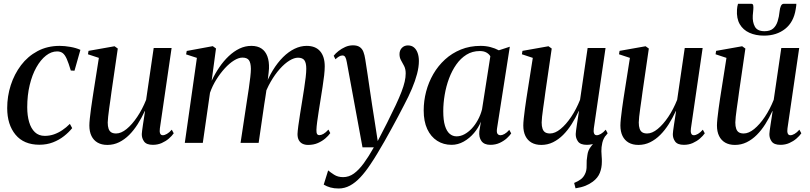

<svg xmlns="http://www.w3.org/2000/svg" viewBox="-20 -774 4388 1040"><path d="M193.5 10Q109 10 64 -44.5Q19 -99 19 -188.5Q19 -252.5 38.2 -312.5Q57.5 -372.5 94 -420.8Q130.5 -469 183.5 -497.2Q236.5 -525.5 303.5 -525.5Q330 -525.5 361.2 -520Q392.5 -514.5 415.5 -504L383.5 -391L363.5 -392Q351.5 -432.5 341.5 -455Q331.5 -477.5 319.5 -486.5Q307.5 -495.5 289 -495.5Q258 -495.5 229 -472.8Q200 -450 177 -409.2Q154 -368.5 140.8 -313.2Q127.5 -258 127.5 -193Q127.5 -148 137.8 -113Q148 -78 169 -58Q190 -38 222.5 -38Q248.5 -38 272.2 -46.2Q296 -54.5 317.5 -69Q339 -83.5 358.5 -103L371 -80Q353 -57.5 326.8 -36.8Q300.5 -16 267 -3Q233.5 10 193.5 10Z M561.5 11Q530.5 11 508.8 -1.5Q487 -14 475.5 -37.5Q464 -61 464 -94.5Q464 -107.5 466.5 -132.2Q469 -157 473 -185.8Q477 -214.5 480.8 -239.2Q484.5 -264 486.5 -276.5L515.5 -460.5L456.5 -480L459.5 -498.5L600.5 -523.5L618 -511L584 -277.5Q582 -260.5 578.5 -236.5Q575 -212.5 571.5 -187.5Q568 -162.5 565.8 -141.8Q563.5 -121 563.5 -110.5Q563.5 -90 568.2 -76.5Q573 -63 583 -57Q593 -51 609 -51Q636 -51 665.8 -75.2Q695.5 -99.5 723.2 -140.8Q751 -182 771.5 -233.5L812.5 -514H909.5L846 -78.5Q843.5 -61.5 847.2 -51.5Q851 -41.5 862 -41.5Q871.5 -41.5 884.2 -48.8Q897 -56 910.5 -71.5L921 -52Q911.5 -38 894.8 -23.5Q878 -9 856 0.8Q834 10.5 808 10.5Q773.5 10.5 760.5 -7.5Q747.5 -25.5 748 -48Q748 -52 749.8 -66.2Q751.5 -80.5 754.5 -99.8Q757.5 -119 760.5 -138.5Q763.5 -158 765.5 -172H764Q747 -135 726 -101.8Q705 -68.5 679.8 -43.2Q654.5 -18 625 -3.5Q595.5 11 561.5 11Z M1150 -511.5 1126.5 -336.5Q1144.5 -375 1167.8 -409.2Q1191 -443.5 1218.8 -469.8Q1246.5 -496 1277.2 -510.8Q1308 -525.5 1341.5 -525.5Q1375 -525.5 1396.5 -511Q1418 -496.5 1428.2 -469Q1438.5 -441.5 1437 -402.5Q1436.5 -394.5 1435 -379.8Q1433.5 -365 1431 -346.2Q1428.5 -327.5 1425 -307L1413.5 -300Q1432.5 -352 1458 -393.5Q1483.5 -435 1513.2 -464.5Q1543 -494 1575.5 -509.8Q1608 -525.5 1641 -525.5Q1689 -525.5 1714 -496.5Q1739 -467.5 1739 -414.5Q1739 -394.5 1735.8 -365.5Q1732.5 -336.5 1727.2 -302.8Q1722 -269 1716.5 -235Q1711.5 -204 1706.5 -172.2Q1701.5 -140.5 1698 -114Q1694.5 -87.5 1694 -71Q1693.5 -55.5 1697.2 -48.8Q1701 -42 1710 -42Q1720 -42 1732 -48.8Q1744 -55.5 1759 -72L1769 -53Q1759 -38.5 1742 -24Q1725 -9.5 1701.8 0.8Q1678.5 11 1648.5 11Q1632 11 1619 4.8Q1606 -1.5 1598.8 -14.5Q1591.5 -27.5 1591.5 -48Q1592 -62.5 1595.8 -91.8Q1599.5 -121 1605.5 -157.2Q1611.5 -193.5 1617 -228.5Q1622.5 -262 1627.5 -294.8Q1632.5 -327.5 1635.8 -355.5Q1639 -383.5 1639 -401.5Q1639 -433 1629 -447.2Q1619 -461.5 1594 -461.5Q1573.5 -461.5 1548 -446Q1522.5 -430.5 1496 -401Q1469.5 -371.5 1446 -330.8Q1422.5 -290 1406.5 -240.5L1426 -309.5Q1424 -293 1421.8 -276.5Q1419.5 -260 1416.8 -243.2Q1414 -226.5 1411.5 -210L1381 0H1283L1317.5 -228Q1323 -262 1327.8 -295.2Q1332.5 -328.5 1335.8 -356.5Q1339 -384.5 1339 -401.5Q1338.5 -433.5 1328.5 -447.8Q1318.5 -462 1293 -462Q1272.5 -462 1247.5 -446.5Q1222.5 -431 1197.8 -404Q1173 -377 1151.8 -343Q1130.5 -309 1117.5 -271.5L1078.5 0H981L1046.5 -460.5L988 -479.5L991.5 -498L1132.5 -524Z M1858.5 -437.5Q1855 -457.5 1849.8 -465.5Q1844.5 -473.5 1835 -473.5Q1825.5 -473.5 1816.5 -468Q1807.5 -462.5 1797 -453L1787.5 -472Q1797.5 -485 1813.8 -497.8Q1830 -510.5 1850 -519.5Q1870 -528.5 1892 -528.5Q1915 -528.5 1928.5 -519.2Q1942 -510 1948.5 -493Q1955 -476 1958.5 -452.5Q1964.5 -414.5 1970.8 -373Q1977 -331.5 1983.2 -288.5Q1989.5 -245.5 1996 -202.8Q2002.5 -160 2009 -120L2026 -10L2077 -109Q2104.5 -164 2123.8 -205Q2143 -246 2154.8 -276.8Q2166.5 -307.5 2172 -331.5Q2177.5 -355.5 2177.5 -376.5Q2177.5 -400 2169 -416.5Q2160.5 -433 2152.2 -447.5Q2144 -462 2144 -480.5Q2144 -501.5 2157 -514.8Q2170 -528 2189.5 -528Q2209.5 -528 2222.5 -517Q2235.5 -506 2242.2 -487Q2249 -468 2249 -443.5Q2249 -411.5 2239 -373.5Q2229 -335.5 2211.2 -293.5Q2193.5 -251.5 2169 -205.5Q2154 -176 2136.5 -143.2Q2119 -110.5 2100.5 -76.5Q2082 -42.5 2062.8 -8.8Q2043.5 25 2024.2 57Q2005 89 1986 117Q1959.5 157 1932.2 186.2Q1905 215.5 1875.8 231.2Q1846.5 247 1814.5 247Q1789.5 247 1769.8 241.5Q1750 236 1733.5 226L1757.5 149Q1769 159 1789.5 172.2Q1810 185.5 1838.5 185.5Q1870 185.5 1897 166Q1924 146.5 1950.5 110.2Q1977 74 2005 24H1943.5Z M2672.5 -80Q2669 -58 2674.5 -49.8Q2680 -41.5 2691.5 -41.5Q2700.5 -41.5 2713 -48.5Q2725.5 -55.5 2738.5 -70.5L2749 -51.5Q2741.5 -40 2725.8 -25.5Q2710 -11 2687.2 -0.2Q2664.5 10.5 2636 10.5Q2603 10.5 2588 -9.8Q2573 -30 2576.5 -64L2585 -115Q2572 -82.5 2547.8 -53.8Q2523.5 -25 2492 -7.2Q2460.5 10.5 2426 10.5Q2382 10.5 2347.8 -11.5Q2313.5 -33.5 2294.2 -75Q2275 -116.5 2275 -176Q2275 -227.5 2288.2 -278Q2301.5 -328.5 2327.2 -373Q2353 -417.5 2390.5 -451.8Q2428 -486 2476.5 -505.8Q2525 -525.5 2583.5 -525.5Q2611.5 -525.5 2636.5 -519Q2661.5 -512.5 2682 -501.5L2741.5 -521ZM2636 -469Q2629.5 -481 2615.2 -489.2Q2601 -497.5 2579 -497.5Q2538.5 -497.5 2506.8 -477.8Q2475 -458 2451.5 -424.5Q2428 -391 2412.2 -348.8Q2396.5 -306.5 2388.8 -260.8Q2381 -215 2381 -171.5Q2381 -123 2390.2 -93Q2399.5 -63 2415.8 -49.2Q2432 -35.5 2453 -35.5Q2474.5 -35.5 2495.2 -46.5Q2516 -57.5 2534.8 -77.2Q2553.5 -97 2568.2 -123.8Q2583 -150.5 2591 -181.5Z M3097.5 246 3090 217Q3112.5 207.5 3126.2 197Q3140 186.5 3148 170Q3158.5 150.5 3157.5 122.5Q3156.5 94.5 3161.5 67.5Q3164.5 40.5 3180 21.2Q3195.5 2 3205.5 -12L3265 -45Q3248 -25 3242.5 -0.5Q3237 24 3237.5 45Q3237.5 58 3239 73.2Q3240.5 88.5 3240 103Q3240 135 3229.2 162.2Q3218.5 189.5 3191 210Q3173 223.5 3151.2 232.2Q3129.5 241 3097.5 246ZM2912 11Q2881 11 2859.2 -1.5Q2837.5 -14 2826 -37.5Q2814.5 -61 2814.5 -94.5Q2814.5 -107.5 2817 -132.2Q2819.5 -157 2823.5 -185.8Q2827.5 -214.5 2831.2 -239.2Q2835 -264 2837 -276.5L2866 -460.5L2807 -480L2810 -498.5L2951 -523.5L2968.5 -511L2934.5 -277.5Q2932.5 -260.5 2929 -236.5Q2925.5 -212.5 2922 -187.5Q2918.5 -162.5 2916.2 -141.8Q2914 -121 2914 -110.5Q2914 -90 2918.8 -76.5Q2923.5 -63 2933.5 -57Q2943.5 -51 2959.5 -51Q2986.5 -51 3016.2 -75.2Q3046 -99.5 3073.8 -140.8Q3101.5 -182 3122 -233.5L3163 -514H3260L3196.5 -78.5Q3194 -61.5 3197.8 -51.5Q3201.5 -41.5 3212.5 -41.5Q3222 -41.5 3234.8 -48.8Q3247.5 -56 3261 -71.5L3271.5 -52Q3262 -38 3245.2 -23.5Q3228.5 -9 3206.5 0.8Q3184.5 10.5 3158.5 10.5Q3124 10.5 3111 -7.5Q3098 -25.5 3098.5 -48Q3098.5 -52 3100.2 -66.2Q3102 -80.5 3105 -99.8Q3108 -119 3111 -138.5Q3114 -158 3116 -172H3114.5Q3097.5 -135 3076.5 -101.8Q3055.5 -68.5 3030.2 -43.2Q3005 -18 2975.5 -3.5Q2946 11 2912 11Z M3438 11Q3407 11 3385.2 -1.5Q3363.5 -14 3352 -37.5Q3340.5 -61 3340.5 -94.5Q3340.5 -107.5 3343 -132.2Q3345.5 -157 3349.5 -185.8Q3353.5 -214.5 3357.2 -239.2Q3361 -264 3363 -276.5L3392 -460.5L3333 -480L3336 -498.5L3477 -523.5L3494.5 -511L3460.5 -277.5Q3458.5 -260.5 3455 -236.5Q3451.5 -212.5 3448 -187.5Q3444.5 -162.5 3442.2 -141.8Q3440 -121 3440 -110.5Q3440 -90 3444.8 -76.5Q3449.5 -63 3459.5 -57Q3469.5 -51 3485.5 -51Q3512.5 -51 3542.2 -75.2Q3572 -99.5 3599.8 -140.8Q3627.5 -182 3648 -233.5L3689 -514H3786L3722.5 -78.5Q3720 -61.5 3723.8 -51.5Q3727.5 -41.5 3738.5 -41.5Q3748 -41.5 3760.8 -48.8Q3773.5 -56 3787 -71.5L3797.5 -52Q3788 -38 3771.2 -23.5Q3754.5 -9 3732.5 0.8Q3710.5 10.5 3684.5 10.5Q3650 10.5 3637 -7.5Q3624 -25.5 3624.5 -48Q3624.5 -52 3626.2 -66.2Q3628 -80.5 3631 -99.8Q3634 -119 3637 -138.5Q3640 -158 3642 -172H3640.5Q3623.5 -135 3602.5 -101.8Q3581.5 -68.5 3556.2 -43.2Q3531 -18 3501.5 -3.5Q3472 11 3438 11Z M3961 11Q3930 11 3908.2 -1.5Q3886.5 -14 3875 -37.5Q3863.5 -61 3863.5 -94.5Q3863.5 -107.5 3866 -132.2Q3868.5 -157 3872.5 -185.8Q3876.5 -214.5 3880.2 -239.2Q3884 -264 3886 -276.5L3915 -460.5L3856 -480L3859 -498.5L4000 -523.5L4017.5 -511L3983.5 -277.5Q3981.5 -260.5 3978 -236.5Q3974.5 -212.5 3971 -187.5Q3967.5 -162.5 3965.2 -141.8Q3963 -121 3963 -110.5Q3963 -90 3967.8 -76.5Q3972.5 -63 3982.5 -57Q3992.5 -51 4008.5 -51Q4035.5 -51 4065.2 -75.2Q4095 -99.5 4122.8 -140.8Q4150.5 -182 4171 -233.5L4212 -514H4309L4245.5 -78.5Q4243 -61.5 4246.8 -51.5Q4250.5 -41.5 4261.5 -41.5Q4271 -41.5 4283.8 -48.8Q4296.5 -56 4310 -71.5L4320.5 -52Q4311 -38 4294.2 -23.5Q4277.5 -9 4255.5 0.8Q4233.5 10.5 4207.5 10.5Q4173 10.5 4160 -7.5Q4147 -25.5 4147.5 -48Q4147.5 -52 4149.2 -66.2Q4151 -80.5 4154 -99.8Q4157 -119 4160 -138.5Q4163 -158 4165 -172H4163.5Q4146.5 -135 4125.5 -101.8Q4104.5 -68.5 4079.2 -43.2Q4054 -18 4024.5 -3.5Q3995 11 3961 11ZM4049 -753.5Q4058.5 -753.5 4060 -744.8Q4061.5 -736 4060.5 -723Q4060 -716 4059 -706.2Q4058 -696.5 4057.5 -689.5Q4055.5 -654 4069 -629.5Q4082.5 -605 4121 -605Q4151.5 -605 4168 -619.5Q4184.5 -634 4192.2 -658.8Q4200 -683.5 4203 -714Q4204.5 -729.5 4209.8 -741.5Q4215 -753.5 4226 -753.5H4293.5Q4293.5 -749 4293 -743Q4292.5 -737 4290 -723.5Q4279 -654 4232.8 -617.5Q4186.5 -581 4118 -581Q4073.5 -581 4039.2 -596.5Q4005 -612 3987 -643Q3969 -674 3972 -721.5Q3972.5 -729.5 3973.8 -737.5Q3975 -745.5 3977.5 -753.5Z"/></svg>

Font: Merriweather 120pt
Style: Italic
Weight: 400
Italic angle: -7.8°
Version: Version 2.101